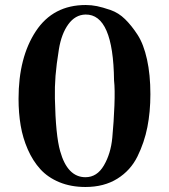

<svg xmlns="http://www.w3.org/2000/svg" viewBox="-20 -728 674 766"><path d="M580 -352Q580 -282 568 -221Q556 -160 528.5 -104Q501 -48 448 -15Q395 18 321 18Q263 18 217 -1Q171 -20 141 -53Q111 -86 91 -131.5Q71 -177 62.5 -227Q54 -277 54 -334Q54 -499 123 -603.5Q192 -708 322 -708Q345 -708 367 -703.5Q389 -699 421 -688Q453 -677 479 -651.5Q505 -626 529 -589Q553 -552 566.5 -491Q580 -430 580 -352ZM435 -407Q432 -672 321 -670Q280 -669 252.5 -631Q225 -593 215 -531.5Q205 -470 201.5 -425.5Q198 -381 199 -335Q202 -188 220 -125Q249 -21 321 -21Q367 -21 394.5 -68Q422 -115 428 -178.5Q434 -242 436.5 -307Q439 -372 435 -407Z"/></svg>

Font: GFS Artemisia
Style: Bold
Weight: 700
Designer: Designed by Takis Katsoulidis.
Foundry: Designed by Takis Katsoulidis.
Version: Version 1.0